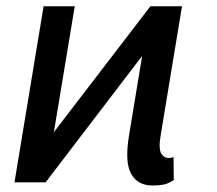

<svg xmlns="http://www.w3.org/2000/svg" viewBox="-20 -565 671 595"><path d="M115.1 -545.5H211.6L147 -155.5L446 -545.5H544L478 -146.3Q474.1 -123.9 474.8 -110.1Q475.5 -96.2 479.8 -89.1Q488.3 -75.3 502.8 -75.3Q509.2 -75.3 517.8 -78.1L518.5 -7.1Q501.1 4.6 485.3 7.3Q469.5 9.9 453.1 9.9Q406.6 9.9 386.4 -26.3Q366.1 -62.1 380 -146.3L420.5 -391.7L121.4 0H24.9Z"/></svg>

Font: Inter P
Style: Italic
Weight: 400
Italic angle: -9.40001°
Designer: Rasmus Andersson
Foundry: rsms
Version: Version 3.018;git-588b23468